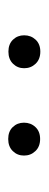

<svg xmlns="http://www.w3.org/2000/svg" viewBox="156 -916 119 470"><g transform="rotate(90 215.0 -681.5)"><path d="M66.9 -681.6Q66.9 -698.2 77.6 -709.7Q88.4 -721.2 106.9 -721.2Q125.5 -721.2 136.5 -709.7Q147.5 -698.2 147.5 -681.6Q147.5 -665.5 136.5 -654.3Q125.5 -643.1 106.9 -643.1Q88.4 -643.1 77.6 -654.3Q66.9 -665.5 66.9 -681.6ZM280.8 -681.2Q280.8 -697.8 291.5 -709.2Q302.2 -720.7 320.8 -720.7Q339.4 -720.7 350.3 -709.2Q361.3 -697.8 361.3 -681.2Q361.3 -665 350.3 -653.8Q339.4 -642.6 320.8 -642.6Q302.2 -642.6 291.5 -653.8Q280.8 -665 280.8 -681.2Z"/></g></svg>

Font: Shabnam Thin FD
Style: Thin-FD
Weight: 100
Foundry: DejaVu fonts team - Redesigned by Saber Rastikerdar - Based on Vazir font
Version: Version 5.0.0